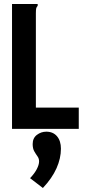

<svg xmlns="http://www.w3.org/2000/svg" viewBox="-20 -643 440 958"><path d="M40 -623H168V-614Q162 -608 160.5 -600.5Q159 -593 159 -577V-106H373V0H40ZM194 295 130 246Q152 223 163.5 201Q175 179 175 162Q175 148 167 137Q159 126 151 112Q143 98 143 76Q143 46 164 30Q185 14 211 14Q245 14 264.5 37Q284 60 284 99Q284 147 262 196.5Q240 246 194 295Z"/></svg>

Font: Inconsolata Condensed Black
Style: Regular
Weight: 900
Width: 3
Monospace: yes
Designer: Raph Levien, Cyreal, Brenton Simpson
Foundry: Raph Levien, Cyreal, Google
Version: Version 3.001; ttfautohint (v1.8.2.53-6de2)